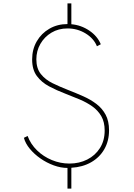

<svg xmlns="http://www.w3.org/2000/svg" viewBox="-20 -983 796 1141"><path d="M381 138V15Q341.5 15 299.5 -0.2Q257.5 -15.5 220.5 -41.2Q183.5 -67 157.2 -98.8Q131 -130.5 122 -164L144 -175Q162 -126.5 200 -89.5Q238 -52.5 288.2 -31.8Q338.5 -11 392.5 -11Q451 -11 498.5 -35Q546 -59 574 -103.2Q602 -147.5 602 -207Q602 -258 582 -292.5Q562 -327 528.5 -350.8Q495 -374.5 453.5 -392Q412 -409.5 369 -426Q316.5 -446 271.5 -470Q226.5 -494 198.8 -531.5Q171 -569 171 -630Q171 -690 198.5 -737.5Q226 -785 273.8 -812.5Q321.5 -840 381 -840V-963H404V-839Q462 -834 510.5 -801.2Q559 -768.5 579 -720L556 -708Q537.5 -754.5 488.8 -784.2Q440 -814 381.5 -814Q327.5 -814 285.8 -789Q244 -764 220 -722.2Q196 -680.5 196 -630.5Q196 -576.5 222.8 -543Q249.5 -509.5 292.5 -488.5Q335.5 -467.5 383 -449Q430.5 -430.5 474.5 -411Q518.5 -391.5 553 -365.2Q587.5 -339 607.8 -301.2Q628 -263.5 628 -208.5Q628 -145.5 600.2 -96.8Q572.5 -48 522 -19Q471.5 10 404 14V138Z"/></svg>

Font: Spartan Thin Thin
Style: Regular
Weight: 250
Version: Version 1.004